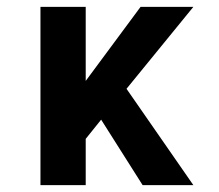

<svg xmlns="http://www.w3.org/2000/svg" viewBox="-20 -540 640 560"><path d="M98 0V-520H230V-304L390 -520H544L349 -281L544 0H396L275 -191L230 -135V0Z"/></svg>

Font: Iosevka Extrabold Extended
Style: Regular
Weight: 800
Width: 7
Monospace: yes
Designer: Belleve Invis
Foundry: Belleve Invis
Version: Version 32.5.0; ttfautohint (v1.8.4)